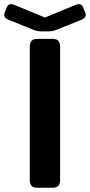

<svg xmlns="http://www.w3.org/2000/svg" viewBox="-62 -883 423 903"><path d="M-21 -789.6Q-49.3 -800.8 -40 -823.7L-30.3 -848.1Q-21 -871.1 6.8 -859.4L148.9 -800.8H149.9L292 -859.4Q319.8 -871.1 329.1 -848.1L338.9 -823.7Q348.1 -800.8 319.8 -789.6L200.7 -741.7Q185.1 -735.4 164.1 -735.4H134.8Q113.8 -735.4 98.1 -741.7ZM112.3 0Q78.1 0 78.1 -36.6V-663.6Q78.1 -700.2 112.3 -700.2H186.5Q220.7 -700.2 220.7 -663.6V-36.6Q220.7 0 186.5 0Z"/></svg>

Font: Istok Web
Style: Bold
Weight: 700
Designer: Andrey V. Panov
Foundry: Andrey V. Panov
Version: Version 1.0.2g